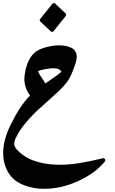

<svg xmlns="http://www.w3.org/2000/svg" viewBox="-27 -856 730 1224"><path d="M313.5 -359.9Q328.6 -369.6 341.3 -379.4Q354 -389.2 364.7 -398.9Q352.5 -420.9 314 -420.9Q309.6 -420.9 304.9 -420.7Q300.3 -420.4 294.9 -419.9Q266.6 -416.5 246.6 -412.1Q226.6 -407.7 215.3 -401.9Q220.2 -390.6 225.6 -380.9Q231 -371.1 238.3 -361.3V-361.8Q244.6 -353 250.5 -343.3Q256.3 -333.5 261.7 -323.7ZM640.6 174.8Q580.1 247.6 480 293.9H480.5Q431.2 317.4 382.1 330.6Q333 343.8 282.2 346.7Q274.9 347.2 267.6 347.4Q260.3 347.7 253.4 347.7Q212.4 347.7 174.6 339.1Q136.7 330.6 102.1 314Q61.5 293.5 35.4 258.3Q9.3 223.1 -1.5 173.8Q-3.9 160.6 -5.4 147Q-6.8 133.3 -6.8 118.7Q-6.8 34.7 42.5 -64Q103 -186.5 165 -247.1Q128.4 -293.5 128.4 -353Q128.4 -363.8 129.6 -374.8Q130.9 -385.7 133.8 -398.4L133.3 -397.9Q151.4 -490.7 203.6 -528.3Q237.8 -552.2 305.7 -563.5Q316.9 -565.4 327.9 -566.2Q338.9 -566.9 350.1 -566.9Q390.6 -566.9 423.8 -553.2Q461.9 -536.6 461.9 -494.1Q461.9 -472.2 451.7 -444.3Q439 -406.7 427.2 -380.4Q415.5 -354 404.8 -339.4Q381.3 -307.1 353.5 -280.8Q325.7 -254.4 298.8 -231L292.5 -224.6Q285.6 -219.2 276.4 -210.9Q267.1 -202.6 255.4 -191.9L225.1 -164.1V-164.6Q201.7 -143.6 179.7 -120.6Q157.7 -97.7 136.7 -72.8Q116.2 -48.3 100.3 -24.2Q84.5 0 73.2 24.4Q64 43.5 64 60.5Q64 69.3 67.4 77.4Q70.8 85.4 76.7 92.8Q124.5 146.5 189 168.5Q255.4 191.4 329.6 193.8Q335.9 194.3 342 194.3Q348.1 194.3 354.5 194.3Q414.6 194.3 477.5 184.1Q517.1 177.2 551.3 170.4Q585.4 163.6 615.7 155.8Q625 152.8 630.4 152.8Q638.2 152.8 641.1 157Q644 161.1 644 165.5Q644 168 643.6 170.4Q643.1 172.9 640.1 175.3ZM391.1 -770.5Q394 -767.1 394.5 -762.9Q395 -758.8 392.6 -754.9Q372.6 -730 353 -705.6Q333.5 -681.2 314 -656.7Q310.5 -652.8 305.7 -652.6Q300.8 -652.3 296.9 -655.8L230 -718.8Q226.6 -722.2 226.1 -726.3Q225.6 -730.5 228.5 -733.9Q239.7 -748 250.7 -762Q261.7 -775.9 272.9 -789.6Q281.2 -800.3 289.8 -810.5Q298.3 -820.8 306.6 -832Q310.1 -835.9 315.2 -836.4Q320.3 -836.9 324.2 -833.5Z"/></svg>

Font: Aref Ruqaa
Style: Bold
Weight: 700
Designer: Abdullah Aref
Version: Version 1.002